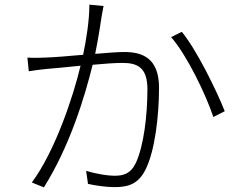

<svg xmlns="http://www.w3.org/2000/svg" viewBox="-20 -794 1040 827"><path d="M365 -774C365 -706 352 -625 338 -558C273 -552 209 -547 175 -546C147 -545 126 -544 98 -546L104 -487C127 -491 160 -495 180 -497C210 -499 267 -505 327 -511C297 -384 219 -145 117 -8L169 13C281 -165 345 -377 379 -515C431 -520 479 -523 507 -523C569 -523 615 -506 615 -410C615 -297 599 -164 565 -92C542 -44 510 -37 472 -37C444 -37 394 -45 351 -58L359 -2C389 5 437 12 473 12C532 12 576 -1 607 -64C648 -145 665 -299 665 -416C665 -543 594 -570 516 -570C491 -570 443 -567 390 -562C403 -625 414 -698 418 -725C421 -740 423 -754 426 -768ZM717 -634C785 -557 867 -386 899 -290L948 -315C913 -404 826 -581 763 -657Z"/></svg>

Font: Noto Sans Japanese Light
Style: Regular
Weight: 300
Designer: Ryoko NISHIZUKA (kana & ideographs); Paul D. Hunt (Latin, Greek & Cyrillic); Wenlong ZHANG (bopomofo); Sandoll Communica
Foundry: Adobe Systems Incorporated
Version: Version 1.000;PS 1;hotconv 1.0.78;makeotf.lib2.5.61930